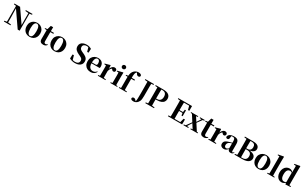

<svg xmlns="http://www.w3.org/2000/svg" viewBox="520 -3761 10829 6848"><g transform="rotate(30 5934.5 -337.0)"><path d="M37 0V-33L142 -49H171L310 -33V0ZM134 0V-716H172L184 -245V0ZM512 -710V-744H786V-710L681 -696H653ZM607 3 160 -644 157 -648 121 -703 41 -710V-744H275L668 -174L648 -167L644 -464V-744H687V3Z M1097 17Q1015 17 952.5 -18.5Q890 -54 855 -119.5Q820 -185 820 -273Q820 -362 857.5 -425.5Q895 -489 958.5 -523Q1022 -557 1097 -557Q1174 -557 1237 -523.5Q1300 -490 1338 -426.5Q1376 -363 1376 -273Q1376 -184 1340.5 -119Q1305 -54 1242.5 -18.5Q1180 17 1097 17ZM1097 -18Q1155 -18 1186 -80.5Q1217 -143 1217 -271Q1217 -400 1186 -461.5Q1155 -523 1097 -523Q1041 -523 1009.5 -461.5Q978 -400 978 -271Q978 -143 1009.5 -80.5Q1041 -18 1097 -18Z M1586 -501V-541H1786V-501ZM1661 17Q1587 17 1548.5 -19.5Q1510 -56 1510 -135Q1510 -164 1510.5 -188Q1511 -212 1511 -242V-501H1427V-532L1534 -543L1516 -531L1566 -702H1661L1660 -524V-514V-125Q1660 -84 1677.5 -65Q1695 -46 1725 -46Q1745 -46 1760 -54Q1775 -62 1795 -77L1811 -61Q1789 -24 1752 -3.5Q1715 17 1661 17Z M2123 17Q2041 17 1978.5 -18.5Q1916 -54 1881 -119.5Q1846 -185 1846 -273Q1846 -362 1883.5 -425.5Q1921 -489 1984.5 -523Q2048 -557 2123 -557Q2200 -557 2263 -523.5Q2326 -490 2364 -426.5Q2402 -363 2402 -273Q2402 -184 2366.5 -119Q2331 -54 2268.5 -18.5Q2206 17 2123 17ZM2123 -18Q2181 -18 2212 -80.5Q2243 -143 2243 -271Q2243 -400 2212 -461.5Q2181 -523 2123 -523Q2067 -523 2035.5 -461.5Q2004 -400 2004 -271Q2004 -143 2035.5 -80.5Q2067 -18 2123 -18Z M2969 19Q2907 19 2845 3.5Q2783 -12 2739 -40L2746 -208H2801L2857 -13L2791 -41L2779 -79Q2829 -45 2866.5 -33.5Q2904 -22 2954 -22Q3029 -22 3070 -56.5Q3111 -91 3111 -151Q3111 -185 3100 -209.5Q3089 -234 3064.5 -253.5Q3040 -273 2997 -292L2950 -313Q2852 -357 2800.5 -412Q2749 -467 2749 -555Q2749 -622 2783 -668Q2817 -714 2877 -738.5Q2937 -763 3015 -763Q3074 -763 3124.5 -748Q3175 -733 3214 -707L3207 -546H3151L3098 -733L3169 -703L3178 -661Q3135 -695 3105 -708.5Q3075 -722 3033 -722Q2968 -722 2927 -690Q2886 -658 2886 -601Q2886 -548 2915 -516.5Q2944 -485 2998 -461L3048 -438Q3124 -405 3168.5 -371.5Q3213 -338 3232.5 -297.5Q3252 -257 3252 -201Q3252 -136 3219 -86Q3186 -36 3123 -8.5Q3060 19 2969 19Z M3612 17Q3529 17 3465.5 -16.5Q3402 -50 3365.5 -114.5Q3329 -179 3329 -272Q3329 -363 3368 -427Q3407 -491 3470 -524Q3533 -557 3605 -557Q3681 -557 3732.5 -527.5Q3784 -498 3810 -447Q3836 -396 3836 -333Q3836 -299 3829 -272H3393V-307H3639Q3673 -307 3685 -325.5Q3697 -344 3697 -388Q3697 -454 3670.5 -488.5Q3644 -523 3599 -523Q3568 -523 3542 -498.5Q3516 -474 3501 -422Q3486 -370 3486 -286Q3486 -204 3509 -151.5Q3532 -99 3572 -75Q3612 -51 3663 -51Q3716 -51 3751.5 -71.5Q3787 -92 3813 -127L3832 -114Q3800 -51 3744 -17Q3688 17 3612 17Z M3905 0V-30L4012 -42H4110L4220 -30V0ZM3973 0Q3974 -26 3974.5 -68Q3975 -110 3975.5 -156Q3976 -202 3976 -236V-316Q3976 -366 3975.5 -397.5Q3975 -429 3973 -465L3897 -473V-497L4104 -556L4117 -547L4125 -404V-403V-236Q4125 -202 4125.5 -156Q4126 -110 4126.5 -68Q4127 -26 4128 0ZM4125 -321 4089 -383H4118Q4132 -440 4159 -479Q4186 -518 4219 -537.5Q4252 -557 4284 -557Q4319 -557 4345 -541Q4371 -525 4378 -484Q4377 -452 4360.5 -429.5Q4344 -407 4308 -407Q4282 -407 4262.5 -422Q4243 -437 4224 -464L4201 -491L4235 -485Q4195 -461 4168.5 -423Q4142 -385 4125 -321Z M4419 0V-30L4525 -41H4595L4703 -30V0ZM4486 0Q4487 -26 4487.5 -68Q4488 -110 4488.5 -156Q4489 -202 4489 -236V-313Q4489 -363 4488.5 -398Q4488 -433 4486 -468L4410 -475V-500L4629 -556L4641 -547L4638 -390V-236Q4638 -202 4638.5 -156Q4639 -110 4640 -68Q4641 -26 4642 0ZM4559 -655Q4526 -655 4502 -676.5Q4478 -698 4478 -733Q4478 -767 4502 -788.5Q4526 -810 4559 -810Q4593 -810 4616.5 -788.5Q4640 -767 4640 -733Q4640 -698 4616.5 -676.5Q4593 -655 4559 -655Z M4769 0V-30L4881 -41H4977L5087 -30V0ZM4840 0Q4842 -59 4842.5 -118.5Q4843 -178 4843 -236V-501H4762V-532L4895 -547L4843 -519L4844 -531Q4852 -626 4877.5 -680.5Q4903 -735 4940 -767Q4980 -803 5023 -818Q5066 -833 5111 -833Q5155 -833 5190.5 -817.5Q5226 -802 5236 -763Q5235 -735 5217 -717.5Q5199 -700 5167 -700Q5139 -700 5117 -715.5Q5095 -731 5075 -769L5050 -811V-820H5099V-812Q5075 -809 5056 -796.5Q5037 -784 5026 -768Q5009 -741 5000 -705Q4991 -669 4990 -622.5Q4989 -576 4992 -516V-236Q4992 -178 4993 -118.5Q4994 -59 4995 0ZM4918 -501V-541H5124V-501Z M5462 159Q5410 159 5379.5 144Q5349 129 5344 94Q5351 63 5369.5 50Q5388 37 5415 37Q5440 37 5457.5 45Q5475 53 5500 81L5543 132V138H5527V131Q5543 68 5545.5 -10Q5548 -88 5548 -199Q5548 -236 5548 -280.5Q5548 -325 5547.5 -387Q5547 -449 5546 -536Q5545 -623 5544 -744H5700Q5697 -661 5696.5 -575Q5696 -489 5696 -402V-197Q5696 -122 5689 -71.5Q5682 -21 5667 13Q5652 47 5629 75Q5591 122 5547.5 140.5Q5504 159 5462 159ZM5434 -710V-744H5791V-710L5631 -696H5593Z M5861 0V-33L6018 -49H6062L6221 -33V0ZM5952 0Q5954 -86 5954.5 -173Q5955 -260 5955 -349V-394Q5955 -483 5954.5 -570Q5954 -657 5952 -744H6114Q6112 -658 6111.5 -570.5Q6111 -483 6111 -394V-324Q6111 -254 6111.5 -170.5Q6112 -87 6114 0ZM6033 -299V-336H6149Q6210 -336 6249 -360Q6288 -384 6307 -426.5Q6326 -469 6326 -524Q6326 -615 6284 -661Q6242 -707 6159 -707H6033V-744H6161Q6327 -744 6400 -686Q6473 -628 6473 -524Q6473 -462 6441.5 -410.5Q6410 -359 6340 -329Q6270 -299 6153 -299ZM5861 -710V-744H6033V-696H6018Z M6792 0V-33L6949 -49H6964V0ZM6883 0Q6885 -86 6885.5 -173Q6886 -260 6886 -349V-394Q6886 -483 6885.5 -570Q6885 -657 6883 -744H7045Q7043 -658 7042.5 -569.5Q7042 -481 7042 -389V-360Q7042 -265 7042.5 -176Q7043 -87 7045 0ZM6964 0V-38H7349L7270 -2L7323 -203H7377V0ZM6964 -361V-397H7212V-361ZM7200 -261 7184 -372V-393L7200 -503H7247V-261ZM6792 -710V-744H6964V-696H6949ZM7302 -548 7251 -743 7328 -705H6964V-744H7357V-548Z M7430 0V-30L7519 -40H7550L7633 -30V0ZM7476 0 7707 -319 7729 -299H7724L7628 -149L7534 0ZM7716 0V-30L7859 -41H7900L8016 -30V0ZM7743 -239 7721 -261H7727L7817 -402L7907 -541H7963ZM7813 0 7665 -230 7468 -541H7636L7778 -322L7986 0ZM7435 -511V-541H7730V-511L7621 -499H7546ZM7806 -511V-541H7998V-511L7922 -500H7892Z M8194 -501V-541H8394V-501ZM8269 17Q8195 17 8156.5 -19.5Q8118 -56 8118 -135Q8118 -164 8118.5 -188Q8119 -212 8119 -242V-501H8035V-532L8142 -543L8124 -531L8174 -702H8269L8268 -524V-514V-125Q8268 -84 8285.5 -65Q8303 -46 8333 -46Q8353 -46 8368 -54Q8383 -62 8403 -77L8419 -61Q8397 -24 8360 -3.5Q8323 17 8269 17Z M8454 0V-30L8561 -42H8659L8769 -30V0ZM8522 0Q8523 -26 8523.5 -68Q8524 -110 8524.5 -156Q8525 -202 8525 -236V-316Q8525 -366 8524.5 -397.5Q8524 -429 8522 -465L8446 -473V-497L8653 -556L8666 -547L8674 -404V-403V-236Q8674 -202 8674.5 -156Q8675 -110 8675.5 -68Q8676 -26 8677 0ZM8674 -321 8638 -383H8667Q8681 -440 8708 -479Q8735 -518 8768 -537.5Q8801 -557 8833 -557Q8868 -557 8894 -541Q8920 -525 8927 -484Q8926 -452 8909.5 -429.5Q8893 -407 8857 -407Q8831 -407 8811.5 -422Q8792 -437 8773 -464L8750 -491L8784 -485Q8744 -461 8717.5 -423Q8691 -385 8674 -321Z M9092 17Q9029 17 8988 -19Q8947 -55 8947 -118Q8947 -163 8966 -196Q8985 -229 9031 -254.5Q9077 -280 9155 -302Q9194 -313 9244.5 -326Q9295 -339 9335 -349V-323Q9295 -313 9255 -302Q9215 -291 9191 -282Q9139 -260 9111.5 -225.5Q9084 -191 9084 -138Q9084 -93 9105.5 -70.5Q9127 -48 9163 -48Q9177 -48 9194.5 -55Q9212 -62 9235.5 -81Q9259 -100 9291 -136L9308 -81H9270Q9242 -50 9217 -28Q9192 -6 9162.5 5.5Q9133 17 9092 17ZM9375 16Q9321 16 9293.5 -13.5Q9266 -43 9258 -92V-95V-387Q9258 -440 9248.5 -469.5Q9239 -499 9216.5 -511Q9194 -523 9156 -523Q9131 -523 9104.5 -517.5Q9078 -512 9041 -498L9108 -523L9099 -446Q9097 -398 9076.5 -378.5Q9056 -359 9029 -359Q8977 -359 8964 -408Q8972 -477 9034 -517Q9096 -557 9207 -557Q9311 -557 9357 -510Q9403 -463 9403 -357V-91Q9403 -60 9411 -47.5Q9419 -35 9434 -35Q9446 -35 9456 -43Q9466 -51 9479 -71L9497 -58Q9478 -19 9449 -1.5Q9420 16 9375 16Z M9533 0V-33L9690 -49H9705V0ZM9624 0Q9626 -88 9626.5 -178.5Q9627 -269 9627 -360V-399Q9627 -485 9626.5 -571Q9626 -657 9624 -744H9784Q9782 -659 9781.5 -572.5Q9781 -486 9781 -396V-375Q9781 -274 9781.5 -181.5Q9782 -89 9784 0ZM9705 0V-36H9840Q9923 -36 9970 -79Q10017 -122 10017 -204Q10017 -290 9972 -330.5Q9927 -371 9832 -371H9705V-407H9823Q9904 -407 9944 -448Q9984 -489 9984 -565Q9984 -633 9949 -670Q9914 -707 9835 -707H9705V-744H9875Q9969 -744 10025.5 -721.5Q10082 -699 10107.5 -659.5Q10133 -620 10133 -569Q10133 -528 10110.5 -491Q10088 -454 10033.5 -427.5Q9979 -401 9883 -390L9885 -400Q9990 -395 10054 -369.5Q10118 -344 10147 -303Q10176 -262 10176 -206Q10176 -169 10160.5 -132.5Q10145 -96 10108 -66Q10071 -36 10006.5 -18Q9942 0 9845 0ZM9533 -710V-744H9705V-696H9690Z M10527 17Q10445 17 10382.5 -18.5Q10320 -54 10285 -119.5Q10250 -185 10250 -273Q10250 -362 10287.5 -425.5Q10325 -489 10388.5 -523Q10452 -557 10527 -557Q10604 -557 10667 -523.5Q10730 -490 10768 -426.5Q10806 -363 10806 -273Q10806 -184 10770.5 -119Q10735 -54 10672.5 -18.5Q10610 17 10527 17ZM10527 -18Q10585 -18 10616 -80.5Q10647 -143 10647 -271Q10647 -400 10616 -461.5Q10585 -523 10527 -523Q10471 -523 10439.5 -461.5Q10408 -400 10408 -271Q10408 -143 10439.5 -80.5Q10471 -18 10527 -18Z M10876 0V-30L10987 -41H11058L11174 -30V0ZM10948 0Q10949 -36 10949.5 -76.5Q10950 -117 10950.5 -158Q10951 -199 10951 -236V-749L10875 -755V-782L11088 -822L11103 -813L11099 -653V-236Q11099 -199 11099.5 -158Q11100 -117 11101 -76.5Q11102 -36 11103 0Z M11473 17Q11408 17 11355 -17Q11302 -51 11271.5 -114.5Q11241 -178 11241 -266Q11241 -356 11275 -421.5Q11309 -487 11365 -522Q11421 -557 11487 -557Q11539 -557 11579 -533Q11619 -509 11653 -458H11662L11644 -443Q11619 -470 11594 -481Q11569 -492 11543 -492Q11504 -492 11471.5 -472Q11439 -452 11419.5 -403.5Q11400 -355 11400 -271Q11400 -191 11418 -142.5Q11436 -94 11467.5 -72Q11499 -50 11538 -50Q11567 -50 11592 -61.5Q11617 -73 11641 -98L11662 -80H11651Q11618 -35 11573 -9Q11528 17 11473 17ZM11636 12 11625 -79V-81V-464L11631 -476V-748L11547 -755V-782L11762 -822L11777 -813L11774 -655V-35L11843 -30V0Z"/></g></svg>

Font: Noto Serif JP ExtraBold
Style: Regular
Weight: 800
Designer: Ryoko NISHIZUKA 西塚涼子 (kana & ideographs); Frank Grießhammer (Latin, Greek & Cyrillic); Wenlong ZHANG 张文龙 (bopomofo); San
Foundry: Adobe
Version: Version 2.003-H1;hotconv 1.1.1;makeotfexe 2.6.0